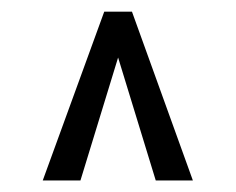

<svg xmlns="http://www.w3.org/2000/svg" viewBox="-20 -691 406 331"><path d="M248.5 -379.9 183.6 -591.8 118.7 -379.9H53.7L159.7 -670.9H207.5L312.5 -379.9Z"/></svg>

Font: Crushed
Style: Regular
Weight: 400
Width: 3
Designer: Astigmatic (AOETI)
Foundry: Astigmatic (AOETI)
Version: Version 001.001